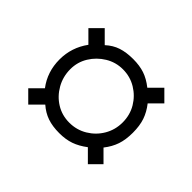

<svg xmlns="http://www.w3.org/2000/svg" viewBox="-96 -704 781 781"><g transform="rotate(-45 295.0 -313.5)"><path d="M75 -484 122 -531 170 -483Q224 -524 295 -524Q364 -524 420 -483L468 -531L515 -484L466 -435Q489 -410 498.5 -381Q508 -352 508 -313Q508 -276 498.5 -247.5Q489 -219 466 -190L515 -141L470 -96L422 -144Q394 -122 364.5 -112Q335 -102 295 -102Q255 -102 225.5 -112Q196 -122 168 -144L120 -96L75 -141L124 -190Q102 -219 92 -247.5Q82 -276 82 -313Q82 -352 92 -381Q102 -410 124 -435ZM298 -465Q255 -465 219 -444.5Q183 -424 162 -390Q141 -356 141 -314Q141 -272 162 -237Q183 -202 218 -181.5Q253 -161 295 -161Q338 -161 372.5 -181.5Q407 -202 428 -236.5Q449 -271 449 -313Q449 -354 428 -388.5Q407 -423 373 -444Q339 -465 298 -465Z"/></g></svg>

Font: Aref Ruqaa Ink
Style: Regular
Weight: 400
Designer: Abdullah Aref
Version: Version 1.005